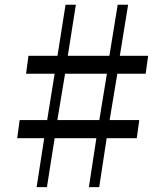

<svg xmlns="http://www.w3.org/2000/svg" viewBox="-20 -790 665 810"><path d="M166.5 -207H52.5L63 -283.5H179L210.5 -479H90L100 -554.5H222.5L256.5 -770H300L266 -554.5H441.5L476.5 -770H520.5L485.5 -554.5H605L594.5 -479H475L442.5 -283.5H567.5L557 -207H430L398.5 -0.5H355L386.5 -207H210.5L178 -0.5H134.5ZM399 -283.5 431 -479H254.5L222 -283.5Z"/></svg>

Font: Merriweather 96pt
Style: Italic
Weight: 400
Italic angle: -7.8°
Version: Version 2.101